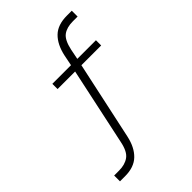

<svg xmlns="http://www.w3.org/2000/svg" viewBox="-259 -821 1118 1118"><g transform="rotate(-45 300.0 -262.5)"><path d="M47 188V140H88Q136 140 167.5 117.5Q199 95 212 31L316 -456L326 -449H170V-492H332L321 -479L337 -559Q353 -633 394 -673Q435 -713 511 -713H551V-665H512Q462 -665 432 -643Q402 -621 388 -555L373 -479L362 -492H529V-449H350L368 -457L262 35Q246 108 204.5 148Q163 188 89 188Z"/></g></svg>

Font: Nunito Sans 7pt ExtraLight
Style: Regular
Weight: 250
Designer: Vernon Adams
Foundry: Vernon Adams
Version: Version 3.101;gftools[0.9.27]